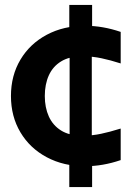

<svg xmlns="http://www.w3.org/2000/svg" viewBox="-20 -670 548 780"><path d="M24.5 -280Q24.5 -363 63 -427.6Q101.5 -492.3 170 -528.8Q238.5 -565.3 326.2 -565.3Q397.5 -565.3 470.3 -540.4V-412.3Q428.4 -425.7 392.4 -433.3Q356.4 -440.9 323.1 -440.9H310.3Q261.5 -440.9 228.2 -420.5Q194.9 -400.2 178.4 -363.9Q162 -327.6 162 -280Q162 -233.1 178.4 -196.8Q194.9 -160.5 228.2 -139.8Q261.5 -119.1 310.3 -119.1H323.1Q355.6 -119.1 390.9 -126.6Q426.1 -134 466.6 -146.7L470.3 -147.7V-19.6Q397.5 5.3 326.2 5.3Q238.5 5.3 170 -31.2Q101.5 -67.7 63 -132.4Q24.5 -197 24.5 -280ZM261.5 -41.5 262.8 -61.5V-498.5L261.5 -518.5V-650H354.2V-518.5L352.9 -498.5V-61.5L354.2 -41.5V90H261.5Z"/></svg>

Font: TASA Explorer VF
Style: Regular
Weight: 400
Designer: Weizhong Zhang
Foundry: Local Remote
Version: Version 1.000;Glyphs 3.2 (3192)